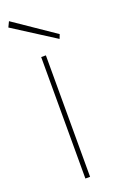

<svg xmlns="http://www.w3.org/2000/svg" viewBox="-151 -732 462 768"><g transform="rotate(-20 80.0 -348.0)"><path d="M71 0V-517H91V0ZM165 -560 -12 -673 -1 -696 172 -578Z"/></g></svg>

Font: DM Sans 11pt Thin
Style: Regular
Weight: 250
Version: Version 4.004;gftools[0.9.30]